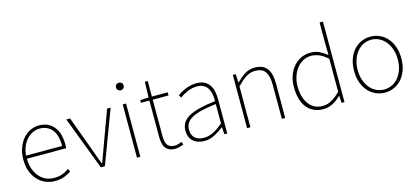

<svg xmlns="http://www.w3.org/2000/svg" viewBox="-60 -1187 3620 1664"><g transform="rotate(-15 1750.0 -355.0)"><path d="M272 12Q227 12 187.5 -5Q148 -22 118 -54.5Q88 -87 71 -133Q54 -179 54 -238Q54 -296 71.5 -343Q89 -390 117.5 -422.5Q146 -455 183 -472.5Q220 -490 260 -490Q343 -490 391.5 -433.5Q440 -377 440 -270Q440 -262 440 -254.5Q440 -247 438 -238H86Q86 -190 99.5 -149.5Q113 -109 137.5 -79Q162 -49 196.5 -32.5Q231 -16 274 -16Q315 -16 347 -28Q379 -40 406 -60L420 -34Q393 -17 359.5 -2.5Q326 12 272 12ZM86 -266H410Q410 -366 369 -414Q328 -462 260 -462Q228 -462 198 -448.5Q168 -435 144.5 -409.5Q121 -384 105.5 -348Q90 -312 86 -266Z M686 0 504 -478H538L652 -168Q664 -133 677 -98.5Q690 -64 702 -32H706Q718 -64 731 -98.5Q744 -133 756 -168L870 -478H902L722 0Z M1010 0V-478H1040V0ZM1026 -600Q1012 -600 1002 -609.5Q992 -619 992 -634Q992 -651 1002 -659.5Q1012 -668 1026 -668Q1040 -668 1050 -659.5Q1060 -651 1060 -634Q1060 -619 1050 -609.5Q1040 -600 1026 -600Z M1354 12Q1321 12 1299.5 2Q1278 -8 1265 -26Q1252 -44 1247 -69.5Q1242 -95 1242 -126V-450H1166V-474L1242 -478L1246 -618H1272V-478H1414V-450H1272V-122Q1272 -99 1275.5 -79.5Q1279 -60 1288 -46Q1297 -32 1313.5 -24Q1330 -16 1356 -16Q1370 -16 1387 -21Q1404 -26 1418 -32L1428 -6Q1407 2 1386.5 7Q1366 12 1354 12Z M1614 12Q1586 12 1561 4.5Q1536 -3 1517 -18.5Q1498 -34 1487 -58.5Q1476 -83 1476 -117Q1476 -197 1552 -238.5Q1628 -280 1790 -298Q1791 -327 1786.5 -356.5Q1782 -386 1769 -409.5Q1756 -433 1732.5 -447.5Q1709 -462 1672 -462Q1646 -462 1623 -456.5Q1600 -451 1580 -442Q1560 -433 1543.5 -423Q1527 -413 1516 -404L1500 -428Q1511 -436 1528.5 -447Q1546 -458 1568.5 -467.5Q1591 -477 1618 -483.5Q1645 -490 1674 -490Q1716 -490 1744 -475.5Q1772 -461 1789 -436Q1806 -411 1813 -378.5Q1820 -346 1820 -310V0H1794L1790 -64H1788Q1750 -34 1706 -11Q1662 12 1614 12ZM1616 -16Q1660 -16 1701 -36.5Q1742 -57 1790 -98V-272Q1711 -263 1657 -249.5Q1603 -236 1570 -217Q1537 -198 1522.5 -173.5Q1508 -149 1508 -118Q1508 -90 1516.5 -70.5Q1525 -51 1540 -39Q1555 -27 1574.5 -21.5Q1594 -16 1616 -16Z M1998 0V-478H2024L2028 -402H2030Q2068 -440 2107 -465Q2146 -490 2196 -490Q2270 -490 2305 -446Q2340 -402 2340 -308V0H2310V-304Q2310 -384 2283 -423Q2256 -462 2194 -462Q2149 -462 2111.5 -438Q2074 -414 2028 -366V0Z M2680 12Q2589 12 2535.5 -52Q2482 -116 2482 -238Q2482 -296 2499 -342.5Q2516 -389 2545.5 -422Q2575 -455 2613.5 -472.5Q2652 -490 2696 -490Q2740 -490 2773 -474.5Q2806 -459 2844 -430L2842 -520V-722H2872V0H2846L2842 -64H2840Q2810 -34 2770 -11Q2730 12 2680 12ZM2682 -16Q2724 -16 2762.5 -37.5Q2801 -59 2842 -100V-396Q2801 -432 2766.5 -447Q2732 -462 2694 -462Q2656 -462 2623 -444.5Q2590 -427 2566 -396.5Q2542 -366 2528 -325Q2514 -284 2514 -238Q2514 -188 2525 -147.5Q2536 -107 2557.5 -77.5Q2579 -48 2610 -32Q2641 -16 2682 -16Z M3234 12Q3191 12 3152.5 -5Q3114 -22 3085 -54Q3056 -86 3039 -132.5Q3022 -179 3022 -238Q3022 -298 3039 -345Q3056 -392 3085 -424Q3114 -456 3152.5 -473Q3191 -490 3234 -490Q3277 -490 3315.5 -473Q3354 -456 3383 -424Q3412 -392 3429 -345Q3446 -298 3446 -238Q3446 -179 3429 -132.5Q3412 -86 3383 -54Q3354 -22 3315.5 -5Q3277 12 3234 12ZM3234 -16Q3272 -16 3305 -32Q3338 -48 3362 -77.5Q3386 -107 3400 -147.5Q3414 -188 3414 -238Q3414 -287 3400 -328.5Q3386 -370 3362 -399.5Q3338 -429 3305 -445.5Q3272 -462 3234 -462Q3196 -462 3163 -445.5Q3130 -429 3106 -399.5Q3082 -370 3068 -328.5Q3054 -287 3054 -238Q3054 -188 3068 -147.5Q3082 -107 3106 -77.5Q3130 -48 3163 -32Q3196 -16 3234 -16Z"/></g></svg>

Font: TypoPRO Source Sans Pro
Style: Regular
Weight: 200
Designer: Paul D. Hunt
Foundry: Adobe Systems Incorporated
Version: Version 2.020;PS 2.000;hotconv 1.0.86;makeotf.lib2.5.63406